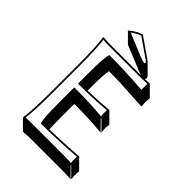

<svg xmlns="http://www.w3.org/2000/svg" viewBox="-251 -928 1097 1097"><g transform="rotate(45 297.0 -379.5)"><path d="M237.8 -817.9 358.9 -733.9Q364.3 -730 367.2 -727.1L423.8 -670.9Q430.2 -663.6 430.7 -656.2Q429.7 -649.4 425.3 -645.5Q448.7 -646.5 464.8 -647.9L466.8 -645L523.4 -588.4Q521.5 -560.1 521.5 -550.3Q521.5 -539.6 523.4 -524.4L521.5 -520.5Q521.5 -520.5 347.2 -530.8Q294.4 -532.7 249.5 -532.2Q241.7 -504.4 241.7 -388.7V-367.7Q310.1 -369.1 408.2 -377L411.1 -374L467.8 -317.4Q464.8 -303.7 464.4 -285.6Q464.4 -267.1 467.8 -253.4L411.1 -310.1L408.2 -307.1L464.4 -250.5Q366.2 -260.3 241.7 -260.3V-143.6Q241.7 -100.1 243.7 -56.6Q295.9 -57.6 353.8 -60.5Q411.6 -63.5 443.4 -65.4L475.1 -67.9L477.1 -64L533.7 -7.3Q531.7 8.8 531.7 25.4Q531.7 30.3 533.7 56.6L477.1 0L475.1 2.9L531.7 59.6Q507.3 56.6 471.7 56.6H198.7L146.5 59.6L89.8 2.9L88.9 0Q98.6 -68.4 99.1 -200.2V-444.8Q99.1 -573.7 88.9 -645L90.8 -647.9Q92.8 -647.9 142.1 -645H395.5Q384.3 -648.4 372.6 -653.3L218.8 -716.3L162.1 -772.9Q193.4 -802.7 237.8 -817.9ZM236.3 -806.6Q204.1 -794.4 180.7 -776.4L319.8 -719.2Q345.7 -708.5 358.9 -708Q362.3 -709.5 363.8 -712.9Q363.8 -717.3 355.5 -724.1Q354 -725.1 353 -726.1ZM174.8 -200.2V-327.1H185.1Q300.8 -327.1 399.4 -317.9Q397.9 -330.6 397.9 -341.8Q397.9 -354 399.4 -366.2Q290.5 -356.9 185.1 -356.9H174.8V-444.8Q174.8 -562 183.6 -591.8L185.5 -599.1H192.9Q315.4 -599.1 456.1 -587.9Q455.1 -599.6 455.1 -606.9Q455.1 -616.2 456.5 -637.2Q432.6 -635.3 404.8 -634.8H142.1Q118.7 -634.8 100.1 -636.7Q108.9 -565.9 108.9 -444.8V-200.2Q108.9 -75.7 100.1 -8.3Q119.6 -9.8 142.1 -9.8H415Q443.4 -9.8 466.3 -7.8Q464.8 -23.9 464.8 -30.8Q464.8 -42.5 466.3 -57.1Q315.9 -45.9 192.9 -45.9H185.5L183.6 -53.2Q174.8 -82.5 174.8 -200.2Z"/></g></svg>

Font: Linux Biolinum Shadow O
Style: Regular
Weight: 400
Designer: Philipp H. Poll
Foundry: Philipp H. Poll
Version: Version 1.0.4